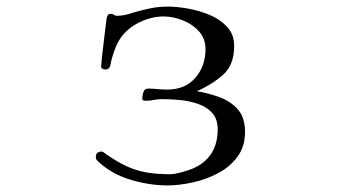

<svg xmlns="http://www.w3.org/2000/svg" viewBox="-20 -562 1040 583"><path d="M724 -161Q724 -117 701 -86Q678 -55 642 -36Q606 -17 565 -8Q524 1 488 1Q435 1 378.5 -15.5Q322 -32 281 -69Q278 -72 274.5 -75.5Q271 -79 271 -84Q271 -95 276.5 -98.5Q282 -102 288 -102Q291 -102 295.5 -99Q300 -96 302 -94Q335 -71 364 -57.5Q393 -44 424.5 -38.5Q456 -33 496 -33Q509 -33 531 -39Q553 -45 565 -50Q641 -83 641 -169Q641 -201 624 -219.5Q607 -238 580 -247Q553 -256 524 -258.5Q495 -261 471 -261Q459 -261 447 -258.5Q435 -256 423 -256Q419 -256 415.5 -257Q412 -258 412 -263Q412 -272 415.5 -282.5Q419 -293 430 -293Q444 -293 458.5 -291.5Q473 -290 488 -290Q542 -290 573 -325.5Q604 -361 604 -413Q604 -445 584 -467Q564 -489 534.5 -500.5Q505 -512 477 -512Q437 -512 398 -491.5Q359 -471 339 -435Q332 -422 327 -407.5Q322 -393 318 -378Q317 -374 316 -368Q315 -362 313 -358Q309 -351 300 -351Q296 -351 291.5 -353Q287 -355 287 -360Q287 -365 289.5 -388Q292 -411 295.5 -439Q299 -467 301.5 -488.5Q304 -510 305 -511Q307 -516 309 -518Q311 -520 317 -520Q322 -520 326 -517Q330 -514 334 -514Q347 -514 359 -516.5Q371 -519 382 -523Q409 -531 435.5 -536.5Q462 -542 490 -542Q516 -542 550.5 -536Q585 -530 617 -516.5Q649 -503 670 -480Q691 -457 691 -423Q691 -365 658 -335.5Q625 -306 578 -285Q614 -279 647.5 -266.5Q681 -254 702.5 -229.5Q724 -205 724 -161Z"/></svg>

Font: Kaisei Tokumin
Style: Regular
Weight: 400
Designer: Font-Kai, 金井和夫
Foundry: KAZUO KANAI
Version: Version 5.003